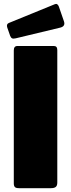

<svg xmlns="http://www.w3.org/2000/svg" viewBox="-20 -982 371 1002"><path d="M261 -742Q279 -742 279 -721V-29Q279 -13 271 -6.5Q263 0 246 0H79Q63 0 57.5 -6Q52 -12 52 -25V-719Q52 -742 71 -742ZM287 -948 314 -870Q322 -845 295 -838L62 -782Q49 -779 43 -782Q37 -785 33 -795L18 -838Q12 -856 26 -862L266 -960Q280 -966 287 -948Z"/></svg>

Font: Libre Franklin Black
Style: Regular
Weight: 900
Designer: Pablo Impallari, Rodrigo Fuenzalida, Nhung Nguyen
Foundry: Impallari Type
Version: Version 3.000